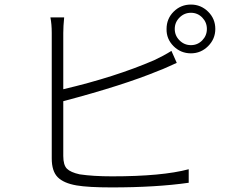

<svg xmlns="http://www.w3.org/2000/svg" viewBox="-20 -818 1040 846"><path d="M258.8 -372.1V-130.9Q258.8 -90.8 274.9 -74.7Q291 -58.6 331.1 -49.8Q390.6 -41 473.6 -41Q694.3 -41 811.5 -72.3V-12.7Q668 7.8 471.7 7.8Q369.1 7.8 317.4 -1Q260.7 -10.7 234.4 -37.1Q208 -63.5 208 -120.1V-672.9Q208 -711.9 202.1 -741.2H262.7Q258.8 -702.1 258.8 -672.9V-424.8Q487.3 -478.5 659.2 -552.7Q701.2 -572.3 735.4 -593.8L758.8 -541Q752 -538.1 723.1 -524.9Q694.3 -511.7 677.7 -505.9Q524.4 -442.4 258.8 -372.1ZM771 -640.1Q792 -619.1 821.3 -619.1Q850.6 -619.1 871.1 -640.1Q891.6 -661.1 891.6 -690.4Q891.6 -719.7 871.1 -740.7Q850.6 -761.7 821.3 -761.7Q792 -761.7 771 -740.7Q750 -719.7 750 -690.4Q750 -661.1 771 -640.1ZM821.3 -797.9Q865.2 -797.9 897 -766.6Q928.7 -735.4 928.7 -690.4Q928.7 -646.5 897 -614.7Q865.2 -583 821.3 -583Q776.4 -583 744.6 -614.7Q712.9 -646.5 713.9 -690.4Q713.9 -735.4 745.1 -766.6Q776.4 -797.9 821.3 -797.9Z"/></svg>

Font: Gen Shin Gothic Monospace Light
Style: Regular
Weight: 300
Designer: [Source Han Sans]
Ryoko NISHIZUKA  (kana & ideographs); Paul D. Hunt (Latin, Greek & Cyrillic); Wenlong ZHANG  (bopomofo
Version: Version 1.002.20150607